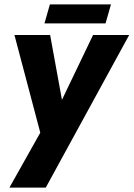

<svg xmlns="http://www.w3.org/2000/svg" viewBox="-20 -653 610 877"><path d="M23 204 164 -47 46 -493H209L263 -197L405 -493H570L189 204ZM183 -546 208 -633H487L462 -546Z"/></svg>

Font: Hanken Grotesk Black
Style: Italic
Weight: 900
Italic angle: -8°
Designer: Alfredo Marco Pradil
Foundry: Hanken Design Co.
Version: Version 3.013